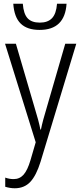

<svg xmlns="http://www.w3.org/2000/svg" viewBox="-20 -766 434 1027"><path d="M65 -532 164 -194Q188 -117 196 -73H199Q208 -119 231 -194L329 -532H388L197 99Q174 173 142 207Q110 241 59 241Q34 241 8 233V184Q30 192 53 192Q85 192 106 168.5Q127 145 143 91L171 -5L7 -532ZM192 -606Q125 -606 90.5 -640Q56 -674 51 -746H102Q106 -692 127.5 -668.5Q149 -645 193 -645Q236 -645 258.5 -669Q281 -693 285 -746H336Q327 -606 192 -606Z"/></svg>

Font: Noto Sans Display Light Narrow
Style: Regular
Weight: 300
Width: 4
Designer: Monotype Design team
Foundry: Monotype Imaging Inc.
Version: Version 1.000